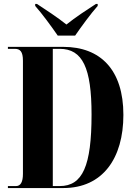

<svg xmlns="http://www.w3.org/2000/svg" viewBox="-20 -951 688 971"><path d="M272 -771H360C391 -816 440 -883 474 -921V-931H465C425 -905 360 -863 316 -827C271 -863 207 -905 167 -931H158V-921C192 -883 241 -816 272 -771ZM20 0H300C500 0 604 -151 604 -370C604 -597 489 -714 300 -714H20V-704H55C82 -704 96 -690 96 -644V-72C96 -30 84 -10 61 -10H20ZM282 -10H247V-704H282C398 -704 443 -607 443 -372C443 -112 398 -10 282 -10Z"/></svg>

Font: Noto Serif Display ExtraCondensed ExtraBold
Style: Regular
Weight: 800
Width: 2
Designer: Monotype Design Team
Foundry: Monotype Imaging Inc.
Version: Version 2.009